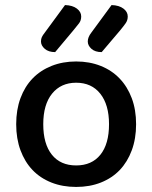

<svg xmlns="http://www.w3.org/2000/svg" viewBox="-20 -725 602 759"><path d="M518 -234Q518 -177 501 -131Q484 -85 453.5 -53Q423 -21 379 -3.5Q335 14 281 14Q227 14 183 -3.5Q139 -21 108.5 -53Q78 -85 61 -131Q44 -177 44 -234Q44 -291 61 -337Q78 -383 109 -415Q140 -447 184 -464.5Q228 -482 281 -482Q334 -482 378 -464.5Q422 -447 453 -414.5Q484 -382 501 -336.5Q518 -291 518 -234ZM281 -398Q221 -398 186 -355Q151 -312 151 -234Q151 -156 185 -113.5Q219 -71 281 -71Q343 -71 377 -113.5Q411 -156 411 -234Q411 -311 376.5 -354.5Q342 -398 281 -398ZM237 -705Q267 -704 284 -691Q301 -678 301 -660Q301 -644 292.5 -633Q284 -622 270 -605L198 -519Q172 -519 157 -532Q142 -545 142 -561Q142 -571 145.5 -578.5Q149 -586 157 -596ZM421 -705Q451 -704 468 -691Q485 -678 485 -660Q485 -645 477 -633.5Q469 -622 455 -605L382 -519Q356 -519 341.5 -532Q327 -545 327 -561Q327 -578 341 -596Z"/></svg>

Font: Baloo Da 2 Medium
Style: Regular
Weight: 500
Designer: Noopur Datye, Sulekha Rajkumar and Ek Type
Foundry: Ek Type
Version: Version 1.640;hotconv 1.0.111;makeotfexe 2.5.65597; ttfautoh